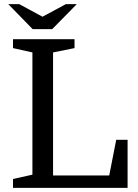

<svg xmlns="http://www.w3.org/2000/svg" viewBox="-20 -910 669 930"><path d="M237 -656V-60H509L543 -233H598V0H43V-43L137 -64V-656L43 -677V-720H341V-677ZM233 -769 352 -890H299L186 -829L73 -890H20L138 -769Z"/></svg>

Font: Domine
Style: Regular
Weight: 400
Designer: Pablo Impallari, Rodrigo Fuenzalida, Brenda Gallo
Foundry: Pablo Impallari, Rodrigo Fuenzalida, Brenda Gallo
Version: Version 2.000;September 19, 2022;FontCreator 14.0.0.2877 64-